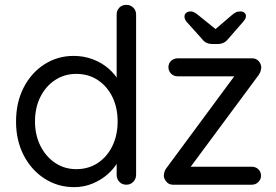

<svg xmlns="http://www.w3.org/2000/svg" viewBox="-20 -760 1134 790"><path d="M500 -740Q517 -740 528.5 -728.5Q540 -717 540 -700V-41Q540 -24 528.5 -12Q517 0 500 0Q482 0 471 -12Q460 -24 460 -41V-136L479 -143Q479 -119 464 -92.5Q449 -66 423 -43Q397 -20 361.5 -5Q326 10 285 10Q218 10 163.5 -25Q109 -60 77.5 -121Q46 -182 46 -260Q46 -339 77.5 -400Q109 -461 163 -495.5Q217 -530 283 -530Q325 -530 362 -516Q399 -502 426.5 -478Q454 -454 470 -425Q486 -396 486 -367L460 -373V-700Q460 -717 471 -728.5Q482 -740 500 -740ZM294 -64Q344 -64 382.5 -89.5Q421 -115 442.5 -159.5Q464 -204 464 -260Q464 -317 442.5 -361Q421 -405 382.5 -430.5Q344 -456 294 -456Q245 -456 206.5 -430.5Q168 -405 146 -361Q124 -317 124 -260Q124 -205 146 -160.5Q168 -116 206.5 -90Q245 -64 294 -64ZM1016 -74Q1032 -74 1043 -63.5Q1054 -53 1054 -37Q1054 -22 1043 -11Q1032 0 1016 0H692Q674 0 664 -13Q654 -26 654 -37Q655 -47 657 -54Q659 -61 666 -70L952 -457L953 -446H711Q695 -446 684 -457Q673 -468 673 -484Q673 -499 684 -509.5Q695 -520 711 -520H1018Q1034 -520 1044.5 -508.5Q1055 -497 1055 -480Q1054 -473 1052 -466.5Q1050 -460 1044 -451L761 -69L754 -74ZM853 -579Q826 -579 811 -600L748 -670Q739 -681 739 -692Q739 -701 746 -707Q753 -713 766 -713Q778 -713 798 -696L876 -633L857 -632L933 -697Q942 -705 950 -709Q958 -713 970 -713Q979 -713 985.5 -707.5Q992 -702 992 -694Q992 -689 989.5 -683.5Q987 -678 981 -671L919 -600Q903 -579 876 -579Z"/></svg>

Font: Quicksand Light Medium
Style: Regular
Weight: 500
Version: Version 3.006